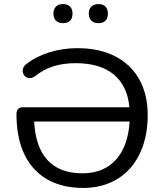

<svg xmlns="http://www.w3.org/2000/svg" viewBox="-20 -916 809 945"><path d="M390 9C581 9 707 -128 707 -350C707 -557 573 -679 362 -679C263 -679 172 -650 109 -600C69 -570 105 -509 151 -540C209 -586 270 -605 354 -605C511 -605 604 -530 617 -388H92C71 -388 61 -377 61 -352C61 -134 171 9 390 9ZM465 -802C495 -802 511 -819 511 -849C511 -879 494 -896 465 -896C435 -896 417 -879 417 -849C417 -819 435 -802 465 -802ZM290 -802C320 -802 337 -819 337 -849C337 -879 320 -896 290 -896C261 -896 243 -879 243 -849C243 -819 261 -802 290 -802ZM148 -318H618C608 -153 523 -63 386 -63C236 -63 157 -150 148 -318Z"/></svg>

Font: SN Pro Book
Style: Regular
Weight: 350
Designer: Tobias Whetton
Foundry: Supernotes
Version: Version 1.003;Glyphs 3.3 (3324)